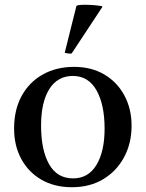

<svg xmlns="http://www.w3.org/2000/svg" viewBox="-20 -772 611 804"><path d="M281 12Q208 12 153.5 -19.5Q99 -51 69 -106.5Q39 -162 39 -234Q39 -312 70.5 -370Q102 -428 159 -460Q216 -492 290 -492Q363 -492 417 -460Q471 -428 501 -372Q531 -316 531 -245Q531 -172 499.5 -113.5Q468 -55 412 -21.5Q356 12 281 12ZM152 -246Q152 -144 185.5 -84.5Q219 -25 286 -25Q350 -25 384 -81.5Q418 -138 418 -233Q418 -334 384 -394Q350 -454 285 -454Q221 -454 186.5 -399Q152 -344 152 -246ZM408 -746V-742L280 -548Q275 -547 266 -548Q257 -549 251 -551L300 -747Q305 -752 334 -752Q374 -752 408 -746Z"/></svg>

Font: Castoro
Style: Regular
Weight: 400
Designer: John Hudson
Foundry: Tiro Typeworks Ltd.
Version: Version 2.04